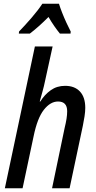

<svg xmlns="http://www.w3.org/2000/svg" viewBox="-20 -1009 512 1029"><path d="M6 0 167 -760H262L221 -573Q216 -548 208 -519.5Q200 -491 193 -465H196Q219 -502 252 -525.5Q285 -549 329 -549Q380 -549 408.5 -518.5Q437 -488 437 -431Q437 -411 433 -385Q429 -359 424 -335L353 0H259L327 -326Q333 -350 336.5 -372Q340 -394 340 -413Q340 -465 291 -465Q250 -465 215 -420.5Q180 -376 160 -278L101 0ZM82 -840Q114 -873 149 -913.5Q184 -954 207 -989H296Q302 -969 313 -941Q324 -913 336.5 -886Q349 -859 359 -840L358 -829H301Q287 -846 271 -869Q255 -892 240 -918Q185 -863 140 -829H81Z"/></svg>

Font: Noto Sans Condensed Medium
Style: Italic
Weight: 500
Width: 3
Italic angle: -12°
Designer: Monotype Design Team
Foundry: Monotype Imaging Inc.
Version: Version 2.013; ttfautohint (v1.8.4.7-5d5b)